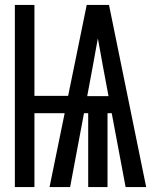

<svg xmlns="http://www.w3.org/2000/svg" viewBox="-20 -755 640 775"><path d="M40 0V-735H119V-368H255L280 -490L330 -735H420L470 -490L570 0H487L431 -298H414V0H336V-298H319L263 0H180L241 -298H119V0ZM418 -367 395 -490Q390 -518 385 -545.5Q380 -573 375 -600Q370 -573 365 -545.5Q360 -518 355 -490L332 -367Z"/></svg>

Font: Nova
Style: Regular
Weight: 400
Monospace: yes
Designer: Belleve Invis
Foundry: Belleve Invis
Version: Version 24.1.4; ttfautohint (v1.8.4)